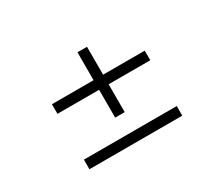

<svg xmlns="http://www.w3.org/2000/svg" viewBox="-110 -837 1221 1074"><g transform="rotate(-30 500.0 -300.0)"><path d="M200.2 0V-62H799.8V0ZM530.8 -357.9V-178.2H469.2V-357.9H200.2V-419.9H469.2V-600.1H530.8V-419.9H799.8V-357.9Z"/></g></svg>

Font: Charis SIL Viet
Style: Bold Italic
Weight: 700
Italic angle: -11°
Foundry: SIL International
Version: Version 5.000